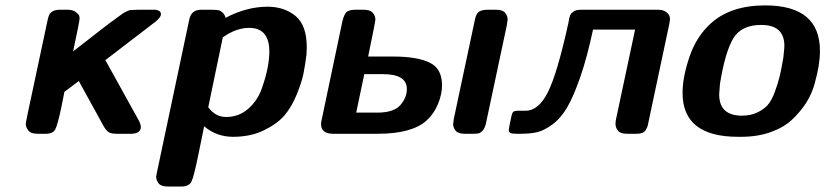

<svg xmlns="http://www.w3.org/2000/svg" viewBox="-20 -494 3048 709"><path d="M75.2 -37.1Q75.2 -41 83 -78.1L155.8 -419.9Q158.7 -432.1 161.4 -439Q164.1 -445.8 174.1 -451.9Q184.1 -458 201.2 -458H230Q249 -458 260 -449.5Q271 -440.9 272.5 -435.5Q273.9 -430.2 273.9 -425.8Q273.9 -416 250 -304.2Q275.9 -324.2 303.5 -345.7Q331.1 -367.2 346.9 -379.6Q362.8 -392.1 379.9 -405Q397 -418 406.5 -424.6Q416 -431.2 425.5 -438.5Q435.1 -445.8 440.9 -448.5Q446.8 -451.2 452.4 -454.1Q458 -457 464.6 -457Q471.2 -457 475.6 -457.5Q480 -458 490.2 -458H548.8H554.2Q559.1 -457 561 -456.5Q563 -456.1 566.9 -454.1Q570.8 -452.1 572.5 -449Q574.2 -445.8 574.2 -440.9Q574.2 -429.7 553.2 -413.1Q374 -275.9 369.1 -272L493.2 -47.9Q500 -34.7 500 -24.9Q500 -2 466.8 0H411.1Q391.1 0 381.6 -5.6Q372.1 -11.2 361.8 -29.8L271 -194.8L217.8 -154.8Q213.9 -133.8 207 -100.1Q192.9 -33.2 184.3 -16.6Q175.8 0 148.9 0H119.1Q94.2 0 84.7 -12Q75.2 -23.9 75.2 -37.1Z M556.6 158.2Q556.6 157.2 559.6 142.1L678.7 -420.9Q685.5 -458 722.7 -458H762.7Q764.6 -458 774.2 -457.5Q783.7 -457 789.3 -455.6Q794.9 -454.1 802.2 -447.5Q809.6 -440.9 813 -428.2Q891.1 -469.2 967.8 -469.2Q1029.8 -469.2 1071.3 -435.1Q1112.8 -400.9 1112.8 -318.8L1111.8 -293Q1106.9 -253.9 1100.8 -222.9Q1094.7 -191.9 1075.7 -145Q1056.6 -98.1 1029.8 -67.1Q1002.9 -36.1 953.9 -12.5Q904.8 11.2 840.8 11.2Q778.8 11.2 733.9 -27.8Q725.1 14.2 712.9 75.2Q695.8 159.2 686.8 177Q677.7 194.8 648.9 194.8H599.6Q574.7 194.8 565.7 183.1Q556.6 171.4 556.6 158.2ZM749 -98.1Q774.9 -62 814.9 -62Q861.8 -62 896.2 -92Q930.7 -122.1 946.3 -166Q961.9 -210 968.3 -243.9Q974.6 -277.8 974.6 -303.2Q974.6 -391.1 899.9 -391.1Q852.1 -391.1 802.7 -356Z M1165.5 -36.1Q1165.5 -44.9 1169.4 -59.1L1244.1 -414.1Q1251 -444.8 1263.2 -452.1Q1274.4 -458 1291.5 -458H1323.2Q1347.2 -458 1356.7 -446.5Q1366.2 -435.1 1366.2 -421.9Q1366.2 -414.1 1339.4 -285.2H1433.1Q1519 -285.2 1565.7 -263.2Q1612.3 -241.2 1612.3 -179.2Q1612.3 -147 1597.9 -111.1Q1583.5 -75.2 1556.2 -49.8Q1502 0 1374.5 0H1210.4Q1165.5 0 1165.5 -36.1ZM1295.4 -78.1H1372.6Q1434.6 -78.1 1458.5 -106Q1482.4 -133.8 1482.4 -165Q1482.4 -220.2 1394.5 -220.2H1325.2ZM1653.3 -36.1 1656.2 -57.1 1733.4 -419.9Q1738.3 -444.8 1749.8 -451.4Q1761.2 -458 1780.3 -458H1811.5Q1836.4 -458 1845.5 -446.5Q1854.5 -435.1 1854.5 -421.9L1851.6 -400.9L1774.4 -38.1Q1770.5 -21 1762.5 -12Q1754.4 -2.9 1746.8 -1.5Q1739.3 0 1727.5 0H1696.3Q1671.4 0 1662.4 -11.5Q1653.3 -22.9 1653.3 -36.1Z M1858.9 -15.1Q1858.9 -20 1868.2 -63Q1871.1 -78.1 1876 -81.5Q1880.9 -85 1892.1 -85H1920.9Q1968.8 -85 2003.4 -154.1Q2038.1 -223.1 2079.1 -410.2Q2079.1 -411.1 2080.6 -418.5Q2082 -425.8 2082.5 -428.5Q2083 -431.2 2085.4 -437Q2087.9 -442.9 2090.8 -445.6Q2093.8 -448.2 2098.4 -451.7Q2103 -455.1 2110.1 -456.5Q2117.2 -458 2126 -458H2410.2Q2428.2 -458 2438.7 -450.4Q2449.2 -442.9 2451.7 -436Q2454.1 -429.2 2454.1 -421.9L2451.2 -403.8L2376 -49.8Q2373 -33.7 2371.6 -28.8Q2370.1 -23.9 2365 -14.9Q2359.9 -5.9 2351.3 -2.9Q2342.8 0 2329.1 0H2295.9Q2271 0 2262 -11.5Q2252.9 -22.9 2252.9 -36.1Q2252.9 -48.3 2255.9 -59.1L2325.2 -384.8H2169.9Q2147.9 -281.7 2123 -210Q2098.1 -138.2 2074.5 -97.7Q2050.8 -57.1 2020.3 -34.7Q1989.7 -12.2 1964.4 -6.1Q1939 0 1901.9 0H1887.2Q1872.1 0 1865.5 -2.7Q1858.9 -5.4 1858.9 -15.1Z M2500.5 -150.9Q2500.5 -209 2526.1 -284.4Q2551.8 -359.9 2605.5 -408.2Q2678.7 -474.1 2805.7 -474.1Q3007.8 -474.1 3007.8 -306.2Q3007.8 -280.3 3003.2 -251.2Q2998.5 -222.2 2988 -184.1Q2977.5 -146 2956.1 -113Q2934.6 -80.1 2904.1 -51.5Q2873.5 -22.9 2825.2 -5.9Q2776.9 11.2 2716.8 11.2H2705.6Q2500.5 11.2 2500.5 -150.9ZM2635.7 -146Q2635.7 -66.9 2719.7 -66.9Q2752 -66.9 2775.9 -78.4Q2799.8 -89.8 2814.2 -105.5Q2828.6 -121.1 2840.6 -153.1Q2852.5 -185.1 2858.6 -210Q2864.7 -234.9 2872.6 -280.8Q2876.5 -316.9 2876.5 -324.2Q2876.5 -402.3 2790.5 -401.9Q2717.3 -401.9 2687.5 -351.8Q2657.7 -301.8 2638.7 -185.1Q2635.7 -151.9 2635.7 -146Z"/></svg>

Font: CMU Sans Serif
Style: BoldOblique
Weight: 700
Italic angle: -12°
Version: Version 0.7.0